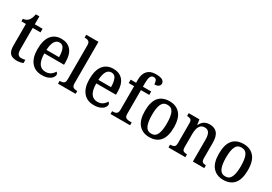

<svg xmlns="http://www.w3.org/2000/svg" viewBox="26 -1672 3656 2584"><g transform="rotate(30 1854.0 -380.0)"><path d="M225 10Q156 10 122 -24.5Q88 -59 88 -146V-480H18V-520Q67 -523 97 -556Q112 -573 122 -597Q132 -621 139 -659H194V-536H315V-480H194V-147Q194 -96 211 -73Q228 -50 260 -50Q278 -50 293 -52Q308 -54 323 -58V-8Q310 -2 283 4Q256 10 225 10Z M616 10Q509 10 450.5 -62Q392 -134 392 -264Q392 -405 448 -476Q504 -547 606 -547Q700 -547 753.5 -486Q807 -425 807 -306V-261H501Q502 -153 536.5 -103Q571 -53 636 -53Q684 -53 716.5 -76Q749 -99 765 -130Q774 -126 781 -116.5Q788 -107 788 -93Q788 -72 770 -48Q752 -24 713.5 -7Q675 10 616 10ZM698 -316Q698 -395 677.5 -443Q657 -491 607 -491Q558 -491 532 -446Q506 -401 502 -316Z M864 0V-44H876Q907 -44 927.5 -57.5Q948 -71 948 -117V-649Q948 -678 937.5 -692Q927 -706 910.5 -711Q894 -716 876 -716H864V-760H1054V-117Q1054 -71 1075 -57.5Q1096 -44 1127 -44H1138V0Z M1423 10Q1316 10 1257.5 -62Q1199 -134 1199 -264Q1199 -405 1255 -476Q1311 -547 1413 -547Q1507 -547 1560.5 -486Q1614 -425 1614 -306V-261H1308Q1309 -153 1343.5 -103Q1378 -53 1443 -53Q1491 -53 1523.5 -76Q1556 -99 1572 -130Q1581 -126 1588 -116.5Q1595 -107 1595 -93Q1595 -72 1577 -48Q1559 -24 1520.5 -7Q1482 10 1423 10ZM1505 -316Q1505 -395 1484.5 -443Q1464 -491 1414 -491Q1365 -491 1339 -446Q1313 -401 1309 -316Z M1680 0V-44H1695Q1714 -44 1730.5 -49Q1747 -54 1757.5 -69Q1768 -84 1768 -115V-483H1684V-536H1768V-583Q1768 -673 1812.5 -721.5Q1857 -770 1942 -770Q2019 -770 2047.5 -749.5Q2076 -729 2076 -699Q2076 -673 2055 -656.5Q2034 -640 1992 -640Q1992 -669 1981 -695.5Q1970 -722 1938 -722Q1902 -722 1888 -690Q1874 -658 1874 -594V-536H2003V-483H1874V-115Q1874 -69 1896 -56.5Q1918 -44 1946 -44H1984V0Z M2284 10Q2180 10 2120 -59Q2060 -128 2060 -269Q2060 -410 2117.5 -478.5Q2175 -547 2287 -547Q2390 -547 2450 -478.5Q2510 -410 2510 -269Q2510 -128 2452.5 -59Q2395 10 2284 10ZM2286 -44Q2349 -44 2375 -101.5Q2401 -159 2401 -269Q2401 -380 2375 -435.5Q2349 -491 2285 -491Q2221 -491 2195 -435.5Q2169 -380 2169 -269Q2169 -159 2195.5 -101.5Q2222 -44 2286 -44Z M2581 0V-44H2588Q2620 -44 2641 -56.5Q2662 -69 2662 -116V-424Q2662 -468 2641.5 -480Q2621 -492 2591 -492H2586V-536H2752L2764 -457H2768Q2794 -508 2828.5 -527.5Q2863 -547 2912 -547Q2985 -547 3025.5 -500.5Q3066 -454 3066 -351V-116Q3066 -69 3084 -56.5Q3102 -44 3133 -44H3137V0H2960V-342Q2960 -406 2940 -442Q2920 -478 2870 -478Q2831 -478 2808.5 -455.5Q2786 -433 2776.5 -396.5Q2767 -360 2767 -318V-111Q2767 -67 2787 -55.5Q2807 -44 2838 -44H2843V0Z M3434 10Q3330 10 3270 -59Q3210 -128 3210 -269Q3210 -410 3267.5 -478.5Q3325 -547 3437 -547Q3540 -547 3600 -478.5Q3660 -410 3660 -269Q3660 -128 3602.5 -59Q3545 10 3434 10ZM3436 -44Q3499 -44 3525 -101.5Q3551 -159 3551 -269Q3551 -380 3525 -435.5Q3499 -491 3435 -491Q3371 -491 3345 -435.5Q3319 -380 3319 -269Q3319 -159 3345.5 -101.5Q3372 -44 3436 -44Z"/></g></svg>

Font: Noto Serif Sinhala SemiCondensed Medium
Style: Regular
Weight: 500
Width: 4
Designer: Jelle Bosma - Monotype Design Team
Foundry: Monotype Imaging Inc.
Version: Version 2.007; ttfautohint (v1.8.4.7-5d5b)